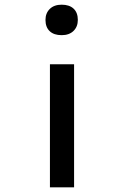

<svg xmlns="http://www.w3.org/2000/svg" viewBox="-20 -799 526 819"><path d="M193 0V-525H296V0ZM243 -649Q210 -649 192 -666Q174 -683 174 -714Q174 -743 192.5 -761Q211 -779 243 -779Q276 -779 294 -762Q312 -745 312 -714Q312 -685 293.5 -667Q275 -649 243 -649Z"/></svg>

Font: Lexend Tera
Style: Regular
Weight: 400
Designer: Bonnie Shaver-Troup, Thomas Jockin
Foundry: Lexend
Version: Version 1.007